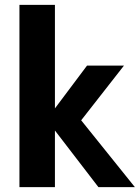

<svg xmlns="http://www.w3.org/2000/svg" viewBox="-20 -770 576 790"><path d="M60 0H206V-233L385 0H535L314 -275L490 -500H338L206 -324V-750H60Z"/></svg>

Font: Oakes Bold
Style: Regular
Weight: 700
Designer: Samuel Oakes
Foundry: Samuel Oakes
Version: Version 1.003;PS 001.003;hotconv 1.0.88;makeotf.lib2.5.64775